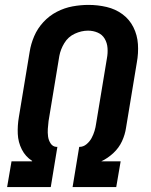

<svg xmlns="http://www.w3.org/2000/svg" viewBox="-20 -763 616 783"><path d="M9 0H187L214 -164H210Q195 -165 186.5 -178Q178 -191 176 -206.5Q174 -222 175 -237.5Q176 -253 178 -269L222 -535Q227 -562 242.5 -587.5Q258 -613 285 -625.5Q312 -638 339 -638Q360 -638 378.5 -630Q397 -622 407 -605Q417 -588 418.5 -567Q420 -546 416 -525L372 -259Q370 -244 365.5 -229Q361 -214 353.5 -200Q346 -186 333 -175Q320 -164 304 -164H303L276 0H454L472 -105H393Q420 -118 442.5 -139Q465 -160 477.5 -187Q490 -214 494 -242L538 -508Q545 -546 542.5 -583Q540 -620 524 -652Q508 -684 479.5 -705Q451 -726 415 -734.5Q379 -743 341 -743Q309 -743 276 -737Q243 -731 212 -715Q181 -699 157 -673Q133 -647 119.5 -615.5Q106 -584 101 -552L57 -286Q51 -251 52.5 -217Q54 -183 69 -153.5Q84 -124 111 -107V-105H27Z"/></svg>

Font: Iosevka Sparkle
Style: Bold Italic
Weight: 700
Italic angle: -9°
Designer: Belleve Invis
Foundry: Belleve Invis
Version: Version 4.5.0; ttfautohint (v1.8.3)